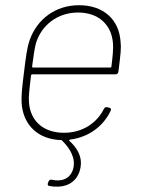

<svg xmlns="http://www.w3.org/2000/svg" viewBox="-20 -529 550 736"><path d="M225 -20C144 -20 95 -68 91 -138C89 -156 93 -190 99 -240C100 -243 102 -244 104 -244H423C429 -244 433 -248 434 -255C443 -327 445 -344 442 -371C436 -453 378 -509 283 -509C192 -509 122 -455 94 -376C83 -344 79 -309 72 -252C65 -196 60 -156 64 -122C74 -47 127 5 214 8C215 8 217 8 218 10C249 40 272 79 260 120C248 159 213 168 179 160C173 159 169 160 166 167L164 172C161 179 164 183 169 184C213 192 266 184 285 128C297 91 290 51 246 11C244 9 245 7 249 6C320 -3 376 -45 404 -104C407 -110 405 -115 399 -116L391 -118C385 -119 381 -117 378 -111C351 -57 296 -20 225 -20ZM279 -481C360 -481 408 -432 413 -363C415 -346 412 -311 407 -274C407 -271 405 -270 403 -270H107C105 -270 103 -271 103 -274C108 -313 113 -346 118 -364C139 -432 200 -481 279 -481Z"/></svg>

Font: Barlow Thin
Style: Italic
Weight: 250
Italic angle: -7°
Designer: Jeremy Tribby
Foundry: Tribby Type
Version: Version 1.422;hotconv 1.0.109;makeotfexe 2.5.65596